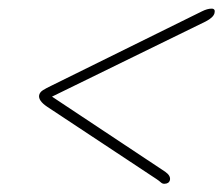

<svg xmlns="http://www.w3.org/2000/svg" viewBox="-20 -572 530 456"><path d="M383.5 -144Q381 -135.5 370 -135.5Q365.5 -135.5 361.8 -139Q358 -142.5 352 -146.5L92 -318.5Q70.5 -333 73 -346Q74.5 -353 82 -357.8Q89.5 -362.5 101 -368L459.5 -545Q472.5 -551.5 482.5 -551.5Q492 -551.5 489.5 -541Q487 -530.5 468.5 -521L103.5 -342.5L372.5 -164Q386 -154.5 383.5 -144Z"/></svg>

Font: Fraunces 144pt S100 Thin
Style: Italic
Weight: 100
Italic angle: -16°
Version: Version 1.000; ttfautohint (v1.8.3)